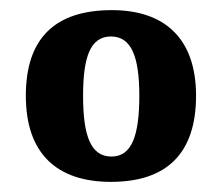

<svg xmlns="http://www.w3.org/2000/svg" viewBox="-20 -739 438 379"><path d="M199 -380C309 -380 367 -436 367 -550C367 -664 304 -719 201 -719C89 -719 31 -664 31 -550C31 -436 92 -380 199 -380ZM200 -430C159 -430 144 -471 144 -550C144 -628 159 -667 199 -667C239 -667 255 -628 255 -550C255 -471 240 -430 200 -430Z"/></svg>

Font: Noto Serif Condensed ExtraBold
Style: Regular
Weight: 800
Width: 3
Designer: Monotype Design Team
Foundry: Monotype Imaging Inc.
Version: Version 2.013